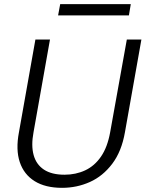

<svg xmlns="http://www.w3.org/2000/svg" viewBox="-20 -890 699 922"><path d="M278 12Q198 12 146.5 -20Q95 -52 75 -111.5Q55 -171 71 -255L150 -700H220L141 -255Q129 -191 141.5 -145.5Q154 -100 191 -75.5Q228 -51 290 -51Q344 -51 389 -72Q434 -93 465 -138Q496 -183 509 -255L589 -700H659L580 -255Q564 -163 519 -103.5Q474 -44 411.5 -16Q349 12 278 12ZM259 -816 269 -870H608L599 -816Z"/></svg>

Font: DM Sans 18pt Light
Style: Italic
Weight: 300
Italic angle: -10°
Designer: Colophon Foundry, Jonny Pinhorn
Foundry: Colophon Foundry
Version: Version 4.004;gftools[0.9.30]